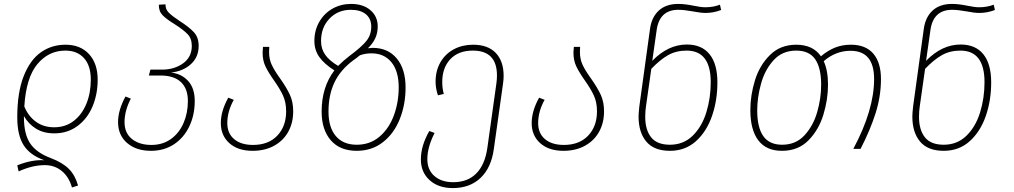

<svg xmlns="http://www.w3.org/2000/svg" viewBox="-20 -759 5172 979"><path d="M102 -167V-161Q102 -75 134 -27.5Q166 20 239 47Q299 70 331 102Q363 134 378 187L347 197Q331 142 294.5 112.5Q258 83 209 83Q145 83 75 115L68 84Q143 54 206 58Q134 33 101 -18Q68 -69 68 -161Q68 -287 100.5 -370Q133 -453 188 -492Q243 -531 314 -531Q390 -531 434 -483Q478 -435 478 -353Q478 -278 451.5 -215.5Q425 -153 374.5 -116Q324 -79 257 -79Q202 -79 163.5 -103Q125 -127 102 -167ZM104 -216Q124 -167 163 -138.5Q202 -110 256 -110Q314 -110 356 -142.5Q398 -175 420.5 -230Q443 -285 443 -353Q443 -424 408.5 -462.5Q374 -501 313 -501Q228 -501 170.5 -432Q113 -363 104 -216Z M973 -244Q973 -173 945.5 -115Q918 -57 867.5 -23.5Q817 10 750 10Q674 10 628 -30Q582 -70 582 -136Q582 -198 620 -267L647 -256Q615 -194 615 -136Q615 -81 652.5 -50.5Q690 -20 752 -20Q810 -20 852 -50.5Q894 -81 916 -132Q938 -183 938 -244Q938 -307 902.5 -340.5Q867 -374 798 -374H739L747 -404H806Q869 -404 913.5 -436Q958 -468 958 -525Q958 -563 936 -585.5Q914 -608 870 -636Q829 -661 809 -681.5Q789 -702 790 -735L824 -737Q823 -712 840.5 -694.5Q858 -677 896 -652Q943 -622 968 -595.5Q993 -569 993 -525Q993 -468 953.5 -432Q914 -396 852 -389Q906 -383 939.5 -346Q973 -309 973 -244Z M1409 -358Q1442 -311 1458.5 -275Q1475 -239 1475 -191Q1475 -133 1450 -87.5Q1425 -42 1378 -16Q1331 10 1268 10Q1193 10 1149.5 -29Q1106 -68 1106 -131Q1106 -193 1144 -261L1172 -250Q1139 -191 1139 -131Q1139 -79 1174 -49.5Q1209 -20 1270 -20Q1349 -20 1394 -67.5Q1439 -115 1439 -191Q1439 -237 1423.5 -271Q1408 -305 1377 -349Q1348 -390 1333.5 -420.5Q1319 -451 1319 -491Q1319 -502 1321 -520H1353Q1352 -511 1352 -494Q1352 -457 1366 -427.5Q1380 -398 1409 -358Z M2048 -313Q2048 -226 2018.5 -152Q1989 -78 1932.5 -34Q1876 10 1799 10Q1713 10 1666.5 -44Q1620 -98 1620 -190Q1620 -315 1685 -400Q1633 -433 1608 -468.5Q1583 -504 1583 -550Q1583 -605 1608.5 -648.5Q1634 -692 1676.5 -715.5Q1719 -739 1770 -739Q1832 -739 1869 -707Q1906 -675 1906 -624Q1906 -591 1893.5 -564Q1881 -537 1856 -513Q1872 -515 1880 -515Q1958 -515 2003 -461Q2048 -407 2048 -313ZM1704 -423Q1732 -451 1761 -473Q1823 -519 1848 -550Q1873 -581 1873 -623Q1873 -664 1845.5 -686.5Q1818 -709 1769 -709Q1703 -709 1660 -664Q1617 -619 1617 -550Q1617 -510 1638 -480Q1659 -450 1704 -423ZM2013 -314Q2013 -396 1976 -441.5Q1939 -487 1874 -487Q1842 -487 1815 -477Q1793 -459 1782 -452Q1716 -403 1685.5 -339Q1655 -275 1655 -190Q1655 -109 1692.5 -65Q1730 -21 1799 -21Q1867 -21 1915.5 -62.5Q1964 -104 1988.5 -171Q2013 -238 2013 -314Z M2548 -372Q2548 -354 2545 -333L2498 1Q2485 96 2430.5 148Q2376 200 2289 200Q2215 200 2170.5 159.5Q2126 119 2126 54Q2126 -16 2169 -91L2196 -81Q2159 -9 2159 53Q2159 107 2195 138.5Q2231 170 2291 170Q2365 170 2409 125Q2453 80 2465 -5L2511 -333Q2514 -356 2514 -374Q2514 -501 2391 -501Q2317 -501 2276 -457Q2235 -413 2235 -341Q2235 -307 2243 -280L2213 -273Q2201 -309 2201 -342Q2201 -399 2226 -442Q2251 -485 2294.5 -508Q2338 -531 2392 -531Q2468 -531 2508 -489Q2548 -447 2548 -372Z M2994 -358Q3027 -311 3043.5 -275Q3060 -239 3060 -191Q3060 -133 3035 -87.5Q3010 -42 2963 -16Q2916 10 2853 10Q2778 10 2734.5 -29Q2691 -68 2691 -131Q2691 -193 2729 -261L2757 -250Q2724 -191 2724 -131Q2724 -79 2759 -49.5Q2794 -20 2855 -20Q2934 -20 2979 -67.5Q3024 -115 3024 -191Q3024 -237 3008.5 -271Q2993 -305 2962 -349Q2933 -390 2918.5 -420.5Q2904 -451 2904 -491Q2904 -502 2906 -520H2938Q2937 -511 2937 -494Q2937 -457 2951 -427.5Q2965 -398 2994 -358Z M3638 -339Q3638 -247 3610.5 -167.5Q3583 -88 3528.5 -39Q3474 10 3396 10Q3315 10 3275.5 -37Q3236 -84 3236 -165Q3236 -181 3240 -217L3294 -609Q3302 -671 3339 -705Q3376 -739 3438 -739Q3473 -739 3521 -729Q3554 -722 3577 -722Q3617 -722 3651 -735L3657 -708Q3618 -693 3577 -693Q3554 -693 3512 -701Q3468 -709 3439 -709Q3342 -709 3328 -604L3306 -449Q3387 -532 3482 -532Q3558 -532 3598 -482.5Q3638 -433 3638 -339ZM3604 -340Q3604 -501 3481 -501Q3428 -501 3387 -478Q3346 -455 3301 -408L3274 -218Q3270 -193 3270 -163Q3270 -97 3300 -59Q3330 -21 3396 -21Q3465 -21 3512 -67Q3559 -113 3581.5 -186Q3604 -259 3604 -340Z M4472 -356Q4472 -268 4444.5 -181.5Q4417 -95 4368 0H4331Q4437 -198 4437 -356Q4437 -500 4317 -500Q4241 -500 4180 -447Q4202 -400 4202 -327Q4202 -252 4178.5 -174.5Q4155 -97 4102.5 -43.5Q4050 10 3967 10Q3887 10 3846.5 -43.5Q3806 -97 3806 -198Q3806 -273 3829.5 -349.5Q3853 -426 3906 -478.5Q3959 -531 4040 -531Q4125 -531 4166 -472Q4200 -501 4237 -516Q4274 -531 4319 -531Q4394 -531 4433 -485.5Q4472 -440 4472 -356ZM4167 -327Q4167 -413 4136.5 -457Q4106 -501 4040 -501Q3969 -501 3924.5 -452Q3880 -403 3860.5 -332.5Q3841 -262 3841 -196Q3841 -109 3872 -65Q3903 -21 3968 -21Q4038 -21 4082.5 -69.5Q4127 -118 4147 -188Q4167 -258 4167 -327Z M5034 -339Q5034 -247 5006.5 -167.5Q4979 -88 4924.5 -39Q4870 10 4792 10Q4711 10 4671.5 -37Q4632 -84 4632 -165Q4632 -181 4636 -217L4690 -609Q4698 -671 4735 -705Q4772 -739 4834 -739Q4869 -739 4917 -729Q4950 -722 4973 -722Q5013 -722 5047 -735L5053 -708Q5014 -693 4973 -693Q4950 -693 4908 -701Q4864 -709 4835 -709Q4738 -709 4724 -604L4702 -449Q4783 -532 4878 -532Q4954 -532 4994 -482.5Q5034 -433 5034 -339ZM5000 -340Q5000 -501 4877 -501Q4824 -501 4783 -478Q4742 -455 4697 -408L4670 -218Q4666 -193 4666 -163Q4666 -97 4696 -59Q4726 -21 4792 -21Q4861 -21 4908 -67Q4955 -113 4977.5 -186Q5000 -259 5000 -340Z"/></svg>

Font: FiraGO UltraLight
Style: Italic
Weight: 200
Italic angle: -8°
Designer: bBox Type GmbH
Foundry: bBox Type GmbH
Version: Version 1.001